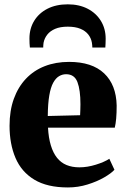

<svg xmlns="http://www.w3.org/2000/svg" viewBox="-20 -832 570 864"><path d="M285.5 11.5Q192.5 11.5 134.5 -23.5Q76.5 -58.5 49.8 -121.2Q23 -184 23 -266Q23 -334 42.2 -387.2Q61.5 -440.5 96.8 -477.8Q132 -515 181.2 -534.2Q230.5 -553.5 291 -553.5Q394 -553.5 448.5 -502Q503 -450.5 505 -357Q505 -323 502.8 -298.5Q500.5 -274 496.5 -257.5H196Q198.5 -211.5 208.8 -177.8Q219 -144 236.5 -122Q254 -100 279.2 -89.5Q304.5 -79 337.5 -79Q373 -79 411.5 -91Q450 -103 472 -117.5L495 -68Q480.5 -52 448.5 -33.5Q416.5 -15 374 -1.8Q331.5 11.5 285.5 11.5ZM195 -310 340.5 -313.5Q341 -326 341.5 -338Q342 -350 342 -363Q342 -427 328.5 -462.5Q315 -498 277.5 -498Q260.5 -498 245.8 -489.2Q231 -480.5 219.5 -459.8Q208 -439 201.8 -402.5Q195.5 -366 195 -310ZM285 -812.5Q336 -812.5 374.2 -792.8Q412.5 -773 434 -738Q455.5 -703 455.5 -657.5Q455.5 -647.5 455 -636.5Q454.5 -625.5 454 -618H395.5Q395.5 -622.5 395 -628Q394.5 -633.5 393.5 -640Q390 -660.5 377.2 -676.8Q364.5 -693 341.8 -702.5Q319 -712 285 -712Q251 -712 228.2 -702.2Q205.5 -692.5 192.8 -676.2Q180 -660 176 -639.5Q175 -633.5 174.8 -628Q174.5 -622.5 174.5 -618H114.5Q113.5 -625.5 113 -636.5Q112.5 -647.5 112.5 -658.5Q112.5 -703.5 133.8 -738.2Q155 -773 193.8 -792.8Q232.5 -812.5 285 -812.5Z"/></svg>

Font: Merriweather 60pt Black
Style: Regular
Weight: 900
Version: Version 2.100